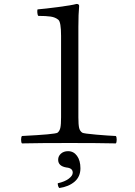

<svg xmlns="http://www.w3.org/2000/svg" viewBox="-20 -718 680 964"><path d="M321.8 41Q349.6 41 366.7 64.5Q383.8 87.9 383.8 127Q383.8 168.9 354.5 194.1Q325.2 219.2 277.8 226.1Q270 218.3 270 202.1Q305.2 194.3 325.2 179.2Q345.2 164.1 345.2 148.9Q345.2 126 314 123Q272 116.2 272 84Q272 65.9 285.9 53.5Q299.8 41 321.8 41ZM286.6 -128.9V-538.1Q286.6 -607.4 272.9 -618.7Q257.8 -631.3 234.4 -634.8Q210.9 -638.2 172.4 -638.2Q168.5 -642.1 167.5 -653.8Q166.5 -665.5 168.5 -670.9Q205.1 -673.8 272.2 -682.6Q339.4 -691.4 364.3 -698.2Q377.4 -698.2 377.4 -688Q373.5 -647.9 373.5 -583V-128.9Q373.5 -91.3 377.4 -75.4Q381.3 -59.6 393.1 -51.8Q400.4 -47.4 463.1 -42Q525.9 -36.6 561.5 -35.2Q565.9 -30.8 565.9 -16.6Q565.9 -2.4 561.5 2Q475.6 0 330.6 0Q174.8 0 90.3 2Q85.9 -2.4 85.9 -16.4Q85.9 -30.3 90.3 -35.2Q256.8 -43.5 269 -51.8Q279.3 -60.1 283 -76.4Q286.6 -92.8 286.6 -128.9Z"/></svg>

Font: Linux Libertine Mono
Style: Mono
Weight: 400
Designer: Philipp H. Poll
Foundry: Philipp H. Poll
Version: Version 5.1.7 ; ttfautohint (v0.9)